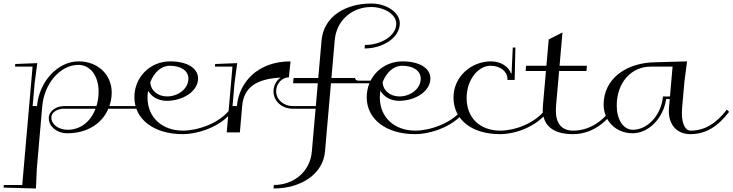

<svg xmlns="http://www.w3.org/2000/svg" viewBox="-88 -755 4178 1095"><path d="M124.6 -395 -0.9 -390 -2.2 -375H97.8L38.8 300H-66.2L-67.6 315L117 320L122.1 205L153.1 -150C164.5 -279.7 256.6 -385 358.7 -385C429.8 -385 474.4 -318.5 474.4 -232.6C474.4 -201.6 469.5 -174.6 462 -150H278.1C230.5 -150 190.3 -121 190.3 -81.1C190.3 -33 236.4 5 296.6 5C407.2 5 493.2 -48.7 530 -135H736.8L738.1 -150H535.8C543.9 -173.5 549.1 -198 549.1 -227.3C549.1 -326.9 472.7 -405 360.4 -405C241.8 -405 135.4 -290.8 123.1 -150H98.1L109.5 -280ZM456.9 -135C428.9 -60.6 370.5 -15 298.3 -15C245.4 -15 204.8 -45.7 204.8 -84.4C204.8 -114 237.5 -135 276.8 -135Z M678.4 -200.5C678.4 -73.4 791.3 10 954.1 10C1040.6 10 1168.7 -31 1235.2 -117L1222.4 -130C1160.3 -49 1034.6 -10 955.9 -10C837.1 -10 753.3 -84.6 753.3 -198.7C753.3 -212.1 754.5 -225.9 756.4 -237.8C775.4 -203.3 815 -180 862.7 -180C956.4 -180 1041.6 -234.7 1041.6 -307.5C1041.6 -366.3 979.2 -405 882.4 -405C768.7 -405 678.4 -316 678.4 -200.5ZM769.4 -286.8C790.7 -341.8 831.1 -380 880.2 -380C945 -380 986.5 -350.8 986.5 -306.5C986.5 -249 928.1 -205 864.9 -205C810.9 -205 769.7 -241 769.4 -286.8Z M1264.6 -395 1139.1 -390 1137.8 -375H1237.8L1216.8 -134.5L1205 0H1280L1293.1 -150C1302.6 -258 1374.2 -304.6 1512.2 -312.7C1488.6 -295.7 1471.8 -268.1 1471.8 -233.5C1471.8 -178.4 1519.3 -135 1581.8 -135H1721.8L1723.1 -150H1583.1C1528.4 -150 1486.9 -187.4 1486.9 -234.8C1486.9 -279.1 1521.5 -314 1559.5 -314L1568.9 -405C1382.9 -405 1275.1 -287 1263.1 -150H1238.1L1249.5 -280Z M1993.1 -498.5 1991.4 -478.5C2095.4 -478.5 2192.1 -540.3 2192.1 -621.5C2192.1 -684.7 2116.1 -735 2029.3 -735C1883.1 -735 1757.9 -661.5 1745.9 -525L1727.1 -310L1586.1 -310L1583.5 -280H1724.5L1690.4 110C1680.4 224 1587.8 300 1473.8 300L1472 320C1631 320 1754.4 236 1765.4 110L1799.5 -280H1934.5H2069.5L2070.8 -295H1955.8C1944.8 -295 1937.1 -301.7 1937.1 -310L1802.1 -310L1820.9 -525C1831.7 -648.5 1930.1 -715 2027.6 -715C2103.9 -715 2172 -672.9 2172 -619.9C2172 -551 2085.8 -498.5 1993.1 -498.5Z M2003.4 -200.5C2003.4 -73.4 2116.3 10 2279.1 10C2365.6 10 2493.7 -31 2560.2 -117L2547.4 -130C2485.3 -49 2359.6 -10 2280.9 -10C2162.1 -10 2078.3 -84.6 2078.3 -198.7C2078.3 -212.1 2079.5 -225.9 2081.4 -237.8C2100.4 -203.3 2140 -180 2187.7 -180C2281.4 -180 2366.6 -234.7 2366.6 -307.5C2366.6 -366.3 2304.2 -405 2207.4 -405C2093.7 -405 2003.4 -316 2003.4 -200.5ZM2094.4 -286.8C2115.7 -341.8 2156.1 -380 2205.2 -380C2270 -380 2311.5 -350.8 2311.5 -306.5C2311.5 -249 2253.1 -205 2189.9 -205C2135.9 -205 2094.7 -241 2094.4 -286.8Z M2851.4 -484.1H2836.4L2829.6 -338.5L2827.1 -334.2C2813.2 -375.4 2768.2 -405 2712.4 -405C2597.3 -405 2498.3 -316 2498.3 -199C2498.3 -72.7 2602 10 2764.1 10C2850.6 10 2968.7 -31 3035.2 -117L3022.4 -130C2960.3 -49 2844.6 -10 2765.9 -10C2647.9 -10 2573.2 -83.6 2573.2 -196.4C2573.2 -296.9 2636.4 -380 2710.2 -380C2764.7 -380 2806 -347 2806 -305V-299L2847.2 -299.1Z M3100.6 -350H3256.6L3259.2 -380H3103.2L3119.9 -570L3041.4 -530L3028.2 -380H2912.2L2909.6 -350H3025.6L3008.1 -150C3007.5 -143.1 3007.2 -136.4 3007.2 -130C3007.2 -38.8 3066.8 10 3179.1 10C3265.6 10 3343.7 -31 3410.2 -117L3397.4 -130C3335.3 -49 3259.6 -10 3180.9 -10C3116.2 -10 3082 -50.1 3082 -125.2C3082 -133.1 3082.4 -141.4 3083.1 -150Z M3747.8 -375 3732.9 -205H3692.9C3683.8 -100.1 3606.9 -15 3521.3 -15C3465.8 -15 3429.3 -74.8 3429.3 -152.5C3429.3 -285.6 3513.3 -375 3622.8 -375ZM3830.4 -405 3655 -400C3485.1 -400 3354.6 -306.6 3354.6 -158.6C3354.6 -66.9 3423.1 5 3519.6 5C3612 5 3695.2 -81.1 3711.2 -190H3731.6L3727.2 -140C3726.7 -133.6 3726.4 -127.4 3726.4 -121.4C3726.4 -41.8 3773.8 10 3849.1 10C3935.6 10 4003.7 -31 4070.2 -117L4057.4 -130C3995.3 -49 3929.6 -10 3850.9 -10C3819.7 -10 3800.9 -49.1 3800.9 -110.3C3800.9 -119.7 3801.3 -129.6 3802.2 -140L3815.4 -290Z"/></svg>

Font: Galberik
Style: Regular
Weight: 400
Designer: Gluk
Foundry: Gluk
Version: Version 0.50